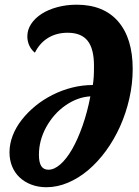

<svg xmlns="http://www.w3.org/2000/svg" viewBox="-20 -783 584 809"><path d="M63 -35.2Q42.5 -54.2 31.2 -81.5Q20 -108.9 20 -141.1Q20 -176.3 33.4 -211.4Q46.9 -246.6 71.8 -278.3Q96.7 -310.1 129.6 -336.9Q162.6 -363.8 201.7 -383.3Q241.2 -403.3 284.4 -414.1Q327.6 -424.8 371.1 -424.8Q373.5 -438 375 -460.4Q376 -475.6 376 -505.9Q376 -577.6 349.1 -611.3Q322.3 -645 265.1 -645Q218.3 -645 182.9 -623.5Q147.5 -602.1 127 -561Q111.8 -573.2 103.5 -591.1Q95.2 -608.9 95.2 -629.9Q95.2 -657.7 111.1 -681.9Q127 -706.1 155.3 -724.6Q183.6 -742.7 221.7 -752.9Q259.8 -763.2 303.2 -763.2Q359.9 -763.2 403.8 -745.4Q447.8 -727.5 478 -692.4Q539.1 -621.6 539.1 -492.2Q539.1 -430.2 525.1 -368.4Q511.2 -306.6 485.8 -250Q460.9 -194.8 426.8 -147.9Q392.6 -101.1 352.5 -66.9Q311.5 -32.2 266.4 -13.2Q221.2 5.9 175.8 5.9Q141.6 5.9 112.8 -4.9Q84 -15.6 63 -35.2ZM284.2 -154.8Q308.1 -196.8 328.1 -253.9Q348.1 -311 360.8 -377Q305.7 -374 253.9 -337.4Q205.6 -303.2 174.8 -247.6Q144 -191.4 144 -130.9Q144 -98.6 153.8 -83.3Q163.6 -67.9 184.1 -67.9Q208.5 -67.9 234.4 -90.6Q260.3 -113.3 284.2 -154.8Z"/></svg>

Font: Pattaya
Style: Regular
Weight: 400
Designer: Pablo Impallari / Thai characters Designed by Thanarat Vachiruckul and Suppakit Chalermlarp
Foundry: Pablo Impallari
Version: Version 2.001